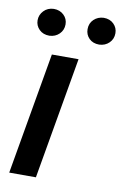

<svg xmlns="http://www.w3.org/2000/svg" viewBox="-83 -771 526 820"><g transform="rotate(10 180.0 -361.0)"><path d="M132.3 0H16.6L108.4 -528.3H224.1ZM83 -721.7Q109.4 -721.7 126.5 -705.3Q143.6 -689 143.6 -665Q143.6 -640.1 126.5 -623.3Q109.4 -606.4 83.5 -605.5Q56.2 -605.5 39.6 -622.1Q22.9 -638.7 22.9 -662.1Q22.9 -685.5 39.6 -703.1Q56.2 -720.7 83 -721.7ZM239.7 -661.6Q239.7 -687.5 257.1 -703.9Q274.4 -720.2 299.3 -721.2Q326.7 -721.2 343.3 -704.6Q359.9 -688 359.9 -664.6Q359.9 -639.6 342.8 -622.8Q325.7 -606 299.8 -605Q272.5 -605 256.1 -621.3Q239.7 -637.7 239.7 -661.6Z"/></g></svg>

Font: TypoPRO Roboto
Style: Italic
Weight: 500
Italic angle: -12°
Designer: Google
Version: Version 2.136; 2016